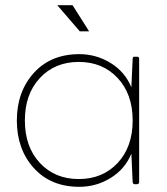

<svg xmlns="http://www.w3.org/2000/svg" viewBox="-20 -711 645 741"><path d="M286 10Q176 10 110.5 -62.5Q45 -135 45 -246Q45 -357 110.5 -429.5Q176 -502 286 -502Q352 -502 407.5 -467.5Q463 -433 487 -374L492 -484Q492 -492 498 -492Q503 -492 510 -492Q517 -492 517 -484V-8Q517 -1 509 0H500Q493 0 492 -8L487 -118Q463 -59 407.5 -24.5Q352 10 286 10ZM284 -20Q376 -20 434 -82Q492 -144 492 -246Q492 -348 434 -410Q376 -472 284 -472Q192 -472 134 -410Q76 -348 76 -246Q76 -144 134 -82Q192 -20 284 -20ZM324 -590H288L201 -691H260Z"/></svg>

Font: YamahaIndonesia935. App Thin
Style: Regular
Weight: 100
Designer: Dalton Maag Ltd
Foundry: Dalton Maag Ltd
Version: Version 1.002